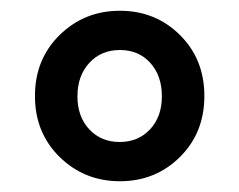

<svg xmlns="http://www.w3.org/2000/svg" viewBox="-20 -798 444 357"><path d="M203 -461Q137 -461 91 -506Q45 -551 45 -619.5Q45 -688 91 -733Q137 -778 203 -778Q269 -778 314.5 -733Q360 -688 360 -619.5Q360 -551 314.5 -506Q269 -461 203 -461ZM146 -557.5Q168 -534 202.5 -534Q237 -534 259 -557.5Q281 -581 281 -619Q281 -657 259.5 -681Q238 -705 203 -705Q168 -705 146 -681Q124 -657 124 -619Q124 -581 146 -557.5Z"/></svg>

Font: Resource Han Rounded KR
Style: Bold
Weight: 700
Designer: Cyano Hao (round all glyphs); Ryoko NISHIZUKA 西塚涼子 (kana, bopomofo & ideographs); Paul D. Hunt (Latin, Greek & Cyrillic)
Foundry: Cyano Hao
Version: 0.990